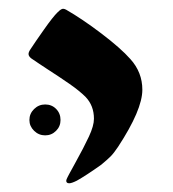

<svg xmlns="http://www.w3.org/2000/svg" viewBox="-20 -547 396 440"><path d="M176.3 -324.7Q162.1 -338.9 139.6 -354.5Q117.2 -370.1 86.9 -389.6Q78.1 -395.5 69.1 -401.4Q60.1 -407.2 51.8 -413.1Q45.4 -418 45.4 -423.3Q45.4 -427.7 49.8 -434.1Q59.6 -449.2 80.6 -479Q101.6 -508.8 111.8 -518.6Q120.1 -526.9 124.5 -526.9Q127.4 -526.9 131.3 -524.9Q168 -503.9 212.4 -470.2Q256.8 -436.5 278.8 -411.6Q306.2 -381.3 306.2 -341.3Q306.2 -295.4 250.5 -210.4Q240.7 -195.8 233.4 -188.5Q226.1 -181.2 211.9 -169.4Q176.8 -144.5 155.8 -132.8Q144 -127 138.7 -127Q131.8 -127 131.8 -132.8Q131.8 -135.3 135 -141.4Q138.2 -147.5 139.2 -149.4L152.3 -173.3Q172.4 -209.5 183.8 -234.1Q195.3 -258.8 195.3 -274.9Q195.3 -304.7 176.3 -324.7ZM83.5 -236.8Q68.8 -236.8 58.1 -247.3Q47.4 -257.8 47.4 -272Q47.4 -286.6 58.1 -297.1Q68.8 -307.6 83.5 -307.6Q98.6 -307.6 108.6 -297.4Q118.7 -287.1 118.7 -272Q118.7 -257.3 108.4 -247.1Q98.1 -236.8 83.5 -236.8Z"/></svg>

Font: David Libre Medium
Style: Regular
Weight: 500
Version: Version 1.000